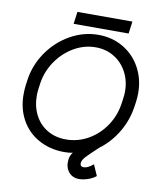

<svg xmlns="http://www.w3.org/2000/svg" viewBox="-102 -898 976 1145"><g transform="rotate(10 385.5 -325.0)"><path d="M606 -815 596 -741H263L273 -815ZM542 -40Q486 12 468.5 31.5Q451 51 449 68V72Q449 91 471 91Q494 91 528 63L557 129Q538 145 509 155Q480 165 455 165Q414 165 391 135.5Q368 106 373 63Q376 35 392 17Q371 22 338 22Q250 21 182.5 -17.5Q115 -56 78.5 -123Q42 -190 42 -275Q42 -301 45 -328L49 -357Q61 -452 115 -531Q169 -610 250 -656Q331 -702 421 -702Q505 -702 572 -662.5Q639 -623 676.5 -554Q714 -485 714 -401Q714 -377 711 -353L707 -324Q695 -236 651.5 -162.5Q608 -89 542 -40ZM628 -328 632 -357Q635 -377 635 -397Q635 -461 607 -513.5Q579 -566 529.5 -596Q480 -626 418 -626Q348 -626 285 -589Q222 -552 180 -489.5Q138 -427 128 -353L124 -324Q121 -303 121 -282Q121 -216 148 -164Q175 -112 224 -83Q273 -54 337 -54Q409 -54 472 -90Q535 -126 576.5 -188.5Q618 -251 628 -328Z"/></g></svg>

Font: Bellota
Style: Bold Italic
Weight: 700
Italic angle: -7.5°
Designer: Kemie Guaida
Foundry: Kemie Guaida
Version: Version 4.001